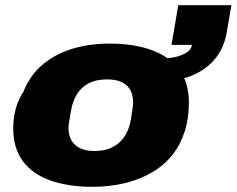

<svg xmlns="http://www.w3.org/2000/svg" viewBox="-20 -708 912 740"><path d="M335 12Q243 12 174 -12.5Q105 -37 68 -87Q31 -137 31 -213Q31 -254 41 -290Q51 -326 70 -354Q95 -417 143 -458Q191 -499 257 -519.5Q323 -540 402 -540Q496 -540 564.5 -515Q633 -490 670.5 -440Q708 -390 708 -314Q708 -252 692 -202Q676 -152 647 -114Q614 -72 566.5 -44Q519 -16 460.5 -2Q402 12 335 12ZM345 -126Q386 -126 415 -141.5Q444 -157 461 -183.5Q478 -210 484 -245Q488 -270 490 -283Q492 -296 492.5 -303Q493 -310 493 -314Q493 -341 482.5 -360.5Q472 -380 450 -391Q428 -402 393 -402Q351 -402 322 -387Q293 -372 276.5 -345Q260 -318 254 -283Q250 -259 247.5 -245.5Q245 -232 244.5 -225.5Q244 -219 244 -214Q244 -188 254.5 -168.5Q265 -149 287 -137.5Q309 -126 345 -126ZM564 -390 580 -481Q643 -481 679.5 -495.5Q716 -510 720 -535H641L667 -688H872L853 -579Q842 -519 805 -476.5Q768 -434 707 -412Q646 -390 564 -390Z"/></svg>

Font: Archivo SemiExpanded Black
Style: Italic
Weight: 900
Width: 6
Italic angle: -10°
Designer: Hector Gatti
Foundry: Omnibus-Type
Version: Version 2.001